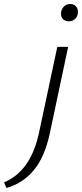

<svg xmlns="http://www.w3.org/2000/svg" viewBox="-150 -646 408 955"><path d="M45 10 135 -413H189L98 16Q73 134 18.5 200Q-36 266 -118 289L-130 261Q-66 235 -21.5 174Q23 113 45 10ZM192 -540Q179 -540 169.5 -546Q160 -552 156 -562.5Q152 -573 154 -586Q157 -603 169 -614.5Q181 -626 199 -626Q213 -626 222 -619.5Q231 -613 235 -602.5Q239 -592 237 -578Q234 -561 222 -550.5Q210 -540 192 -540Z"/></svg>

Font: Ysabeau Infant Light
Style: Italic
Weight: 300
Italic angle: -12°
Designer: Christian Thalmann (Catharsis Fonts)
Version: Version 2.001;gftools[0.9.30]; featfreeze: ss01,ss02,lnum